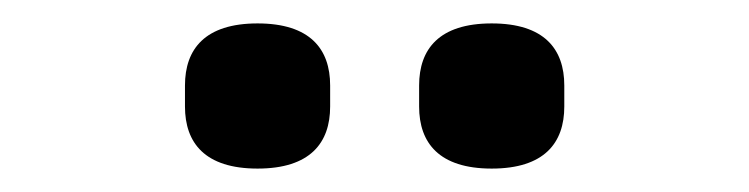

<svg xmlns="http://www.w3.org/2000/svg" viewBox="-20 -754 640 164"><path d="M200 -610C245 -610 262 -632 262 -663V-681C262 -712 245 -734 200 -734C155 -734 138 -712 138 -681V-663C138 -632 155 -610 200 -610ZM400 -610C445 -610 462 -632 462 -663V-681C462 -712 445 -734 400 -734C355 -734 338 -712 338 -681V-663C338 -632 355 -610 400 -610Z"/></svg>

Font: IBM Plex Thai Looped Medium
Style: Regular
Weight: 500
Designer: Mike Abbink, Paul van der Laan, Pieter van Rosmalen, Ben Mitchell, Mark Frömberg
Foundry: Bold Monday
Version: Version 1.0